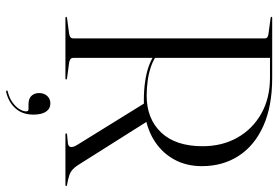

<svg xmlns="http://www.w3.org/2000/svg" viewBox="-166 -574 941 650"><g transform="rotate(90 305.0 -249.5)"><path d="M543 -462Q543 -410.5 521.5 -370.2Q500 -330 461.5 -304Q423 -278 371 -269.5Q363 -268.5 354.2 -267.2Q345.5 -266 337 -265.8Q328.5 -265.5 319 -265.5Q286.5 -265.5 256.5 -269.8Q226.5 -274 201 -283.5Q175.5 -293 157 -308.5L161 -314Q179.5 -299 203.5 -290.5Q227.5 -282 253.8 -278.5Q280 -275 304 -275Q382.5 -275 429 -324Q475.5 -373 475.5 -464.5Q475.5 -530.5 446.5 -582Q417.5 -633.5 365.2 -663Q313 -692.5 243.5 -692.5H176.5V-27.5Q176.5 -20.5 180.2 -17.2Q184 -14 192.5 -12.5L245 -5.5Q247.5 -5 248.5 -4.5Q249.5 -4 249.5 -2.5Q249.5 0 245.5 0H41.5Q39.5 0 38.5 -1Q37.5 -2 37.5 -2.5Q37.5 -5 42 -5.5L94.5 -12.5Q103 -14 106.8 -17.2Q110.5 -20.5 110.5 -27.5V-674.5Q110.5 -680.5 106.8 -683.5Q103 -686.5 94.5 -687.5L42 -694.5Q37.5 -695 37.5 -697.5Q37.5 -698.5 38.5 -699.2Q39.5 -700 41.5 -700H243.5Q340 -700 406.5 -670.2Q473 -640.5 508 -586.8Q543 -533 543 -462ZM328 -271 390.5 -278.5 539.5 -42.5Q554 -20 570.8 -14.2Q587.5 -8.5 606 -5.5Q608.5 -5 609.5 -4.5Q610.5 -4 610.5 -2.5Q610.5 -2 609.5 -1Q608.5 0 606.5 0H436Q432 0 432 -2.5Q432 -4 433 -4.5Q434 -5 436 -5.5L466.5 -8.5Q477.5 -10.5 478.2 -18.8Q479 -27 471 -40ZM333.5 125Q314 125 304.8 114.8Q295.5 104.5 295.5 89.5Q295.5 72.5 305.2 61.8Q315 51 330.5 51Q348.5 51 358.5 65.8Q368.5 80.5 368.5 108.5Q368.5 145.5 347.5 169Q326.5 192.5 292.5 200.5Q290 201 289 200.8Q288 200.5 287 199.5Q286.5 198 287.2 197Q288 196 289.5 195.5Q311 190.5 326 180Q341 169.5 349.2 156.8Q357.5 144 357.5 133Q357.5 125 350.5 125Z"/></g></svg>

Font: Fraunces 120pt Light
Style: Regular
Weight: 300
Version: Version 1.000;[b76b70a41]